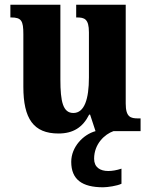

<svg xmlns="http://www.w3.org/2000/svg" viewBox="-20 -556 639 814"><path d="M228 10C290 10 331 -16 358 -70H362L385 0C333 14 282 67 282 130C282 205 328 238 417 238C436 238 477 232 495 223V159C474 166 455 169 439 169C404 169 379 153 379 117C379 54 424 13 461 0H576V-54H566C534 -54 513 -59 513 -117V-536H303V-482H306C338 -482 357 -476 357 -419V-228C357 -136 338 -77 291 -77C247 -77 236 -125 236 -219V-536H24V-482H27C71 -482 79 -468 79 -411V-188C79 -53 122 10 228 10Z"/></svg>

Font: Noto Serif Khmer Condensed ExtraBold
Style: Regular
Weight: 800
Width: 3
Designer: Danh Hong and the Monotype Design Team
Foundry: Monotype Imaging Inc.
Version: Version 2.004